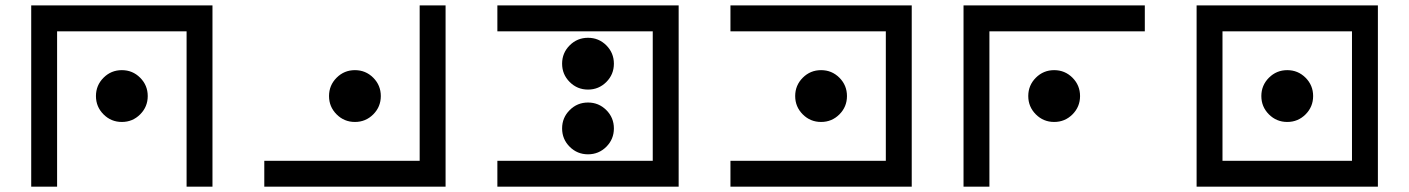

<svg xmlns="http://www.w3.org/2000/svg" viewBox="-20 -704 5313 724"><path d="M97.7 -683.6H781.2V0H683.6V-585.9H195.3V0H97.7ZM439.5 -244.1Q398.9 -244.1 370.4 -272.7Q341.8 -301.3 341.8 -341.8Q341.8 -382.3 370.4 -410.9Q398.9 -439.5 439.5 -439.5Q480 -439.5 508.5 -410.9Q537.1 -382.3 537.1 -341.8Q537.1 -301.3 508.5 -272.7Q480 -244.1 439.5 -244.1Z M976.6 0V-97.7H1562.5V-683.6H1660.2V0ZM1318.4 -244.1Q1277.8 -244.1 1249.3 -272.7Q1220.7 -301.3 1220.7 -341.8Q1220.7 -382.3 1249.3 -410.9Q1277.8 -439.5 1318.4 -439.5Q1358.9 -439.5 1387.5 -410.9Q1416 -382.3 1416 -341.8Q1416 -301.3 1387.5 -272.7Q1358.9 -244.1 1318.4 -244.1Z M1855.5 0V-97.7H2441.4V-585.9H1855.5V-683.6H2539.1V0ZM2197.3 -366.2Q2156.7 -366.2 2128.2 -394.8Q2099.6 -423.3 2099.6 -463.9Q2099.6 -504.4 2128.2 -533Q2156.7 -561.5 2197.3 -561.5Q2237.8 -561.5 2266.4 -533Q2294.9 -504.4 2294.9 -463.9Q2294.9 -423.3 2266.4 -394.8Q2237.8 -366.2 2197.3 -366.2ZM2197.3 -122.1Q2156.7 -122.1 2128.2 -150.6Q2099.6 -179.2 2099.6 -219.7Q2099.6 -260.3 2128.2 -288.8Q2156.7 -317.4 2197.3 -317.4Q2237.8 -317.4 2266.4 -288.8Q2294.9 -260.3 2294.9 -219.7Q2294.9 -179.2 2266.4 -150.6Q2237.8 -122.1 2197.3 -122.1Z M2734.4 0V-97.7H3320.3V-585.9H2734.4V-683.6H3418V0ZM3076.2 -244.1Q3035.6 -244.1 3007.1 -272.7Q2978.5 -301.3 2978.5 -341.8Q2978.5 -382.3 3007.1 -410.9Q3035.6 -439.5 3076.2 -439.5Q3116.7 -439.5 3145.3 -410.9Q3173.8 -382.3 3173.8 -341.8Q3173.8 -301.3 3145.3 -272.7Q3116.7 -244.1 3076.2 -244.1Z M4296.9 -683.6V-585.9H3710.9V0H3613.3V-683.6ZM3955.1 -244.1Q3914.6 -244.1 3886 -272.7Q3857.4 -301.3 3857.4 -341.8Q3857.4 -382.3 3886 -410.9Q3914.6 -439.5 3955.1 -439.5Q3995.6 -439.5 4024.2 -410.9Q4052.7 -382.3 4052.7 -341.8Q4052.7 -301.3 4024.2 -272.7Q3995.6 -244.1 3955.1 -244.1Z M4589.8 -585.9V-97.7H5078.1V-585.9ZM4492.2 -683.6H5175.8V0H4492.2ZM4834 -244.1Q4793.5 -244.1 4764.9 -272.7Q4736.3 -301.3 4736.3 -341.8Q4736.3 -382.3 4764.9 -410.9Q4793.5 -439.5 4834 -439.5Q4874.5 -439.5 4903.1 -410.9Q4931.6 -382.3 4931.6 -341.8Q4931.6 -301.3 4903.1 -272.7Q4874.5 -244.1 4834 -244.1Z"/></svg>

Font: BabelStone Leeson
Style: Regular
Weight: 400
Designer: Andrew West
Foundry: BabelStone
Version: Version 1.02 November 6, 2013